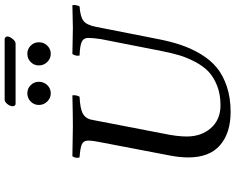

<svg xmlns="http://www.w3.org/2000/svg" viewBox="-110 -858 978 797"><g transform="rotate(-90 378.5 -459.0)"><path d="M124 -166Q124 -199.2 130.9 -236.8L187 -529.8Q193.8 -561.5 193.8 -582Q193.8 -601.1 178.2 -607.9Q162.6 -614.7 124 -617.2Q119.1 -632.8 128.9 -647Q218.8 -645 252.9 -645Q297.9 -645 381.8 -647Q383.8 -631.3 376 -617.2Q326.7 -615.2 305.4 -603.3Q284.2 -591.3 279.8 -564L223.1 -270Q210.9 -212.4 210.9 -172.9Q210.9 -111.3 246.1 -71.8Q281.2 -32.2 340.8 -32.2Q385.7 -32.2 421.4 -46.1Q457 -60.1 480 -81.8Q502.9 -103.5 520.8 -137.5Q538.6 -171.4 548.1 -203.4Q557.6 -235.4 565.9 -277.8L615.2 -528.8Q620.1 -561.5 620.1 -581.1Q620.1 -600.6 604 -608.2Q587.9 -615.7 546.9 -617.2Q543.9 -632.8 553.2 -647Q645 -645 661.1 -645Q687.5 -645 755.9 -647Q758.8 -633.3 751 -617.2Q707.5 -614.3 690.4 -600.6Q673.3 -586.9 666 -548.8L616.2 -295.9Q605.5 -239.7 590.8 -196.3Q576.2 -152.8 552 -112.8Q527.8 -72.8 495.8 -46.9Q463.9 -21 417.5 -5.6Q371.1 9.8 313 9.8Q225.1 9.8 174.6 -34.2Q124 -78.1 124 -166ZM602.1 -786.1Q602.1 -765.6 588.1 -751.2Q574.2 -736.8 554.2 -736.8Q534.2 -736.8 520 -751.5Q505.9 -766.1 505.9 -786.1Q505.9 -806.2 520 -820.1Q534.2 -834 554.2 -834Q574.2 -834 588.1 -820.1Q602.1 -806.2 602.1 -786.1ZM438 -786.1Q438 -765.6 424.1 -751.2Q410.2 -736.8 390.1 -736.8Q370.1 -736.8 356 -751.5Q341.8 -766.1 341.8 -786.1Q341.8 -806.2 356 -820.1Q370.1 -834 390.1 -834Q410.2 -834 424.1 -820.1Q438 -806.2 438 -786.1ZM596.2 -882.8H347.2Q340.8 -882.8 338.1 -888.2Q335.4 -893.6 336.9 -898.9Q338.4 -908.7 346.9 -918.5Q355.5 -928.2 363.8 -928.2H613.8Q620.6 -928.2 623.8 -923.6Q627 -918.9 626 -914.1Q623.5 -903.8 614.5 -893.3Q605.5 -882.8 596.2 -882.8Z"/></g></svg>

Font: Common Serif News
Style: Italic
Weight: 450
Italic angle: -12°
Designer: Philipp H. Poll, Khaled Hosny
Foundry: Stefan Peev, Context Ltd.
Version: Version 1.026